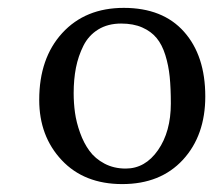

<svg xmlns="http://www.w3.org/2000/svg" viewBox="-20 -460 544 490"><path d="M80.1 -205.1Q80.1 -311.5 138.9 -375.7Q197.8 -439.9 295.9 -439.9Q395.5 -439.9 449.7 -378.9Q503.9 -317.9 503.9 -213.9Q503.9 -114.3 446.8 -52.2Q389.6 9.8 292 9.8Q194.8 9.8 137.5 -51.3Q80.1 -112.3 80.1 -205.1ZM289.1 -399.9Q255.4 -399.9 230.7 -384.8Q206.1 -369.6 192.9 -343.3Q179.7 -316.9 173.8 -287.1Q168 -257.3 168 -222.2Q168 -196.8 171.4 -172.4Q174.8 -147.9 184.3 -121.3Q193.8 -94.7 208.3 -75Q222.7 -55.2 246.6 -42.5Q270.5 -29.8 300.8 -29.8Q350.6 -29.8 383.3 -76.9Q416 -124 416 -195.8Q416 -234.9 413.1 -263.9Q410.2 -293 401.9 -319.6Q393.6 -346.2 379.6 -363Q365.7 -379.9 343 -389.9Q320.3 -399.9 289.1 -399.9Z"/></svg>

Font: Linear Smooth
Style: Regular
Weight: 400
Designer: Philipp H. Poll, Flanker
Foundry: Philipp H. Poll, reworked by Flanker
Version: Version 1.061 | FøM Fix